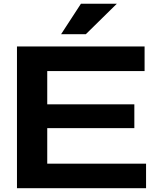

<svg xmlns="http://www.w3.org/2000/svg" viewBox="-20 -996 838 1016"><path d="M69.8 0V-750H745.1V-620.1H230V-443.8H690.9V-317.9H230V-129.9H752.9V0ZM408.2 -976.1H598.1L434.1 -814.9H303.2Z"/></svg>

Font: Mattone
Style: Regular
Weight: 400
Width: 6
Designer: Nunzio Mazzaferro
Foundry: Collletttivo
Version: Version 2.000;Glyphs 3.2 (3217)